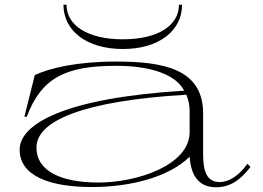

<svg xmlns="http://www.w3.org/2000/svg" viewBox="-20 -775 1109 811"><path d="M368 15C541 15 698 -31 781 -113C787 -27 824 16 893 16C950 16 995 -13 1038 -70L1025 -83C988 -32 947 -6 908 -6C854 -6 838 -50 838 -124V-296C838 -487 665 -515 468 -515C305 -515 189 -487 127 -458L83 -282H93C155 -446 256 -497 471 -497C599 -497 718 -468 758 -392C252 -361 63 -251 63 -143C63 -33 187 15 368 15ZM396 -4C240 -4 134 -51 134 -152C134 -264 329 -349 767 -375C776 -354 781 -332 781 -305V-217C781 -77 559 -4 396 -4ZM261 -755H248C248 -645 346 -568 499 -568C651 -568 749 -645 749 -755H736C736 -668 648 -609 499 -609C350 -609 261 -668 261 -755Z"/></svg>

Font: Sprat Extended Light
Style: Regular
Weight: 300
Width: 9
Designer: Ethan Nakache
Foundry: Collletttivo
Version: Version 2.000;Glyphs 3.2 (3217)